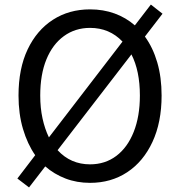

<svg xmlns="http://www.w3.org/2000/svg" viewBox="-20 -787 782 840"><path d="M107 33 56 -6 134 -108Q100 -157 80.5 -223Q61 -289 61 -369Q61 -487 101 -571Q141 -655 211.5 -700.5Q282 -746 374 -746Q432 -746 481.5 -728Q531 -710 570 -676L640 -767L691 -727L614 -627Q649 -579 668 -514Q687 -449 687 -369Q687 -252 647 -166Q607 -80 536.5 -33.5Q466 13 374 13Q316 13 266.5 -6Q217 -25 178 -59ZM374 -68Q440 -68 489 -105Q538 -142 565 -210Q592 -278 592 -369Q592 -477 555 -549L232 -130Q289 -68 374 -68ZM194 -186 516 -605Q459 -665 374 -665Q309 -665 259.5 -629Q210 -593 183 -527Q156 -461 156 -369Q156 -315 166 -269Q176 -223 194 -186Z"/></svg>

Font: Chocolate Classical Sans
Style: Regular
Weight: 400
Designer: 田海東、宇文滿月
Foundry: Moonlit Owen
Version: Version 1.001